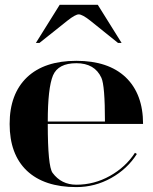

<svg xmlns="http://www.w3.org/2000/svg" viewBox="-20 -762 626 787"><path d="M302.7 -703.1Q289.1 -703.1 256.8 -677.7L141.6 -585.9H127L224.6 -742.2H380.9L478.5 -585.9H463.9L349.6 -677.7Q317.4 -703.1 302.7 -703.1ZM175.8 -263.7H410.2Q410.2 -412.1 395.5 -443.4Q368.2 -502.9 293 -502.9Q218.8 -502.9 197.3 -453.1Q175.8 -401.4 175.8 -263.7ZM293 4.9Q161.1 4.9 89.8 -62.5Q19.5 -129.9 19.5 -253.9Q19.5 -377 90.8 -445.3Q162.1 -512.7 293 -512.7Q423.8 -512.7 495.1 -445.3Q566.4 -377 566.4 -253.9H175.8Q175.8 -81.1 195.3 -53.7Q231.4 -4.9 293 -4.9Q366.2 -4.9 430.7 -41Q495.1 -77.1 533.2 -135.7L541 -130.9Q502 -69.3 435.5 -32.2Q369.1 4.9 293 4.9Z"/></svg>

Font: spinwerad
Style: Bold
Weight: 700
Width: 7
Version: Version 0.3